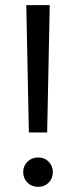

<svg xmlns="http://www.w3.org/2000/svg" viewBox="-20 -720 295 745"><path d="M92 -206 82 -700H173L163 -206ZM128 5Q103 5 86.5 -11.5Q70 -28 70 -52Q70 -76 86.5 -92.5Q103 -109 128 -109Q153 -109 169 -92.5Q185 -76 185 -52Q185 -28 169 -11.5Q153 5 128 5Z"/></svg>

Font: DM Sans 12pt
Style: Regular
Weight: 400
Version: Version 4.004;gftools[0.9.30]